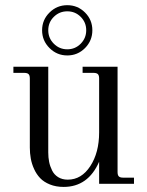

<svg xmlns="http://www.w3.org/2000/svg" viewBox="-20 -716 574 748"><path d="M502 0H366.2V-85.9Q323.2 12.2 228 12.2Q198.2 12.2 174.6 2.7Q150.9 -6.8 136.5 -22Q122.1 -37.1 112.8 -57.6Q103.5 -78.1 99.9 -98.6Q96.2 -119.1 96.2 -141.1V-410.2Q96.2 -422.4 91.3 -427.2Q86.4 -432.1 74.2 -432.1H32.2V-456.1H168V-122.1Q168 -102.5 171.4 -85.4Q174.8 -68.4 182.9 -52Q190.9 -35.6 206.5 -25.9Q222.2 -16.1 244.1 -16.1Q297.4 -16.1 331.8 -68.8Q366.2 -121.6 366.2 -200.2V-410.2Q366.2 -422.4 361.3 -427.2Q356.4 -432.1 344.2 -432.1H301.8V-456.1H438V-45.9Q438 -33.7 442.9 -28.8Q447.8 -23.9 460 -23.9H502ZM172.9 -667.2Q201.7 -695.8 242.2 -695.8Q282.7 -695.8 311.3 -667.2Q339.8 -638.7 339.8 -598.1Q339.8 -557.6 311.3 -528.8Q282.7 -500 242.2 -500Q201.7 -500 172.9 -528.8Q144 -557.6 144 -598.1Q144 -638.7 172.9 -667.2ZM294.4 -650.4Q272.9 -671.9 242.2 -671.9Q211.4 -671.9 189.7 -650.4Q168 -628.9 168 -598.1Q168 -567.4 189.7 -545.7Q211.4 -523.9 242.2 -523.9Q272.9 -523.9 294.4 -545.7Q315.9 -567.4 315.9 -598.1Q315.9 -628.9 294.4 -650.4Z"/></svg>

Font: Flanker Steampunk
Style: Regular
Weight: 400
Designer: Alexey Kryukov, Leonardo Di Lena
Foundry: Alexey Kryukov, Leonardo Di Lena
Version: 1.210